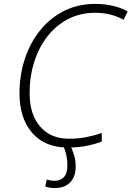

<svg xmlns="http://www.w3.org/2000/svg" viewBox="-20 -744 672 981"><path d="M326.2 9.8Q209.5 9.8 144.5 -65.2Q79.6 -140.1 79.6 -266.1Q79.6 -360.4 106.9 -443.4Q134.3 -526.4 185.3 -589.4Q236.3 -652.3 307.4 -688.2Q378.4 -724.1 466.3 -724.1Q561 -724.1 632.3 -686L611.8 -642.6Q548.3 -678.7 466.3 -678.7Q390.6 -678.7 328.9 -647Q267.1 -615.2 222.9 -558.8Q178.7 -502.4 155 -428Q131.3 -353.5 131.3 -268.1Q131.3 -160.2 184.8 -97.7Q238.3 -35.2 332.5 -35.2Q379.9 -35.2 421.6 -43.5Q463.4 -51.8 500 -64.5V-20.5Q464.4 -7.3 421.9 1.2Q379.4 9.8 326.2 9.8ZM261.2 216.8Q244.1 216.8 231.7 214.4Q219.2 211.9 211.4 209L218.8 173.3Q225.6 175.8 235.6 177.7Q245.6 179.7 261.2 179.7Q287.6 179.7 305.9 161.4Q324.2 143.1 324.2 103Q324.2 70.3 317.9 44.7Q311.5 19 303.2 0H339.8Q347.7 16.1 357.2 44.7Q366.7 73.2 366.7 107.4Q366.7 158.7 338.6 187.7Q310.5 216.8 261.2 216.8Z"/></svg>

Font: Open Sans Light
Style: Italic
Weight: 300
Italic angle: -12°
Designer: Monotype Design Team
Foundry: Monotype Imaging Inc.
Version: Version 3.003; ttfautohint (v1.8.4)